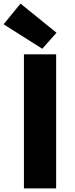

<svg xmlns="http://www.w3.org/2000/svg" viewBox="-47 -1047 417 1067"><path d="M86 0V-745H265V0ZM188 -776 -27 -912 67 -1027 267 -865Z"/></svg>

Font: Noto Sans JP Thin Black
Style: Regular
Weight: 900
Version: Version 2.004-H2;hotconv 1.0.118;makeotfexe 2.5.65603